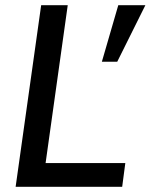

<svg xmlns="http://www.w3.org/2000/svg" viewBox="-20 -717 578 737"><path d="M40 0 138 -697H240L155 -91H461L449 0ZM371 -480 434 -697H538L430 -480Z"/></svg>

Font: Hanken Grotesk Medium
Style: Italic
Weight: 500
Italic angle: -8°
Designer: Alfredo Marco Pradil
Foundry: Hanken Design Co.
Version: Version 3.013